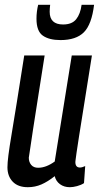

<svg xmlns="http://www.w3.org/2000/svg" viewBox="-20 -770 412 800"><path d="M96 10Q55 10 33 -13Q11 -36 11 -73Q11 -91 15 -123Q19 -155 28 -208.5Q37 -262 50 -343Q63 -424 81 -539H166Q148 -422 136 -348Q124 -274 117.5 -229.5Q111 -185 107 -159Q103 -133 100 -113Q100 -95 110 -83Q120 -71 139 -71Q172 -71 208 -97L279 -539H363Q343 -413 330 -331.5Q317 -250 309.5 -203Q302 -156 299 -134Q296 -112 295 -104.5Q294 -97 294 -95Q294 -72 313 -72Q322 -72 335 -78L330 -7Q318 1 301 5.5Q284 10 271 10Q247 10 230 -2.5Q213 -15 208 -36Q179 -13 152.5 -1.5Q126 10 96 10ZM232 -603Q185 -603 158.5 -621.5Q132 -640 132 -692Q132 -721 139 -750H189Q188 -742 187.5 -735Q187 -728 187 -721Q187 -668 243 -668Q280 -668 297.5 -690Q315 -712 320 -750H372Q362 -668 329.5 -635.5Q297 -603 232 -603Z"/></svg>

Font: Georama Condensed Medium
Style: Italic
Weight: 500
Width: 3
Italic angle: -9°
Designer: Jean-Baptiste Levee
Foundry: Production Type
Version: Version 1.000